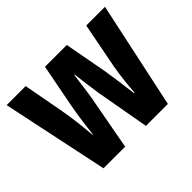

<svg xmlns="http://www.w3.org/2000/svg" viewBox="-121 -737 928 928"><g transform="rotate(-45 342.5 -273.5)"><path d="M362 -275 411 0H561L678 -547H550L505 -315C495 -259 489 -201 486 -153H482C476 -206 467 -268 458 -326L417 -547H268L226 -329C213 -260 206 -203 201 -153H198C193 -214 185 -282 175 -337L136 -547H6L121 0H269L320 -276C327 -315 333 -370 340 -418H343C348 -375 355 -320 362 -275Z"/></g></svg>

Font: Noto Sans Arabic UI XCn
Style: Bold
Weight: 700
Width: 2
Designer: Monotype Design Team, Nadine Chahine and Nizar Qandah
Foundry: Monotype Imaging Inc.
Version: Version 2.010